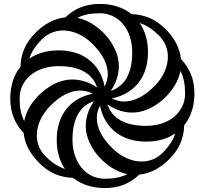

<svg xmlns="http://www.w3.org/2000/svg" viewBox="-20 -746 1040 975"><path d="M820.8 -598.1Q856 -563 875.5 -524.7Q895 -486.3 898.9 -446.3Q932.6 -411.1 950 -367.9Q967.3 -324.7 967.3 -272Q967.3 -222.7 953.9 -181.9Q940.4 -141.1 915.5 -109.9Q914.1 -61 895.8 -18.1Q877.4 24.9 839.4 62.5Q804.2 97.7 765.9 117.2Q727.5 136.7 687.5 140.6Q652.3 174.3 609.4 191.7Q566.4 209 513.2 209Q463.9 209 423.1 195.6Q382.3 182.1 351.1 157.2Q301.8 155.8 259 137.5Q216.3 119.1 178.7 81.1Q143.6 45.9 123.8 7.8Q104 -30.3 100.1 -70.8Q66.4 -106 49.3 -149.2Q32.2 -192.4 32.2 -245.1Q32.2 -294.4 45.4 -335.2Q58.6 -376 84 -406.7Q85 -455.6 103.5 -498.5Q122.1 -541.5 160.2 -579.6Q194.8 -614.3 233.2 -634Q271.5 -653.8 312 -657.7Q381.8 -726.1 486.3 -726.1Q535.6 -726.1 576.4 -712.6Q617.2 -699.2 647.9 -674.3Q696.8 -672.9 740 -654.5Q783.2 -636.2 820.8 -598.1ZM806.2 29.8Q854.5 -19 870.1 -68.4Q840.3 -47.9 803.2 -37.4Q766.1 -26.9 721.7 -26.9Q677.7 -26.9 638.9 -38.3Q600.1 -49.8 569.6 -73Q539.1 -96.2 517.8 -130.4Q496.6 -164.6 487.8 -210Q471.7 -179.2 471.7 -146Q471.7 -109.4 491 -71.3Q510.3 -33.2 549.8 5.9Q584 39.6 622.6 56.9Q661.1 74.2 698.7 74.2Q728.5 74.2 755.9 63.5Q783.2 52.7 806.2 29.8ZM211.4 47.9Q236.3 72.8 260.3 88.1Q284.2 103.5 309.6 111.8Q289.1 82 278.6 44.9Q268.1 7.8 268.1 -36.6Q268.1 -80.6 279.5 -119.1Q291 -157.7 314.2 -188.5Q337.4 -219.2 371.6 -240.2Q405.8 -261.2 451.2 -270Q420.4 -286.1 386.7 -286.1Q350.1 -286.1 312 -266.8Q273.9 -247.6 235.4 -208.5Q201.7 -174.3 184.3 -135.7Q167 -97.2 167 -59.1Q167 -29.8 177.7 -2.4Q188.5 24.9 211.4 47.9ZM193.4 -546.9Q168.5 -522 152.8 -498Q137.2 -474.1 128.9 -448.2Q158.7 -468.8 196 -479.5Q233.4 -490.2 277.8 -490.2Q321.8 -490.2 360.4 -478.8Q398.9 -467.3 429.7 -444.1Q460.4 -420.9 481.4 -386.5Q502.4 -352.1 511.2 -306.6Q527.3 -337.4 527.3 -370.6Q527.3 -407.2 508.1 -445.6Q488.8 -483.9 449.7 -522.9Q416 -556.6 377.2 -574Q338.4 -591.3 300.3 -591.3Q271 -591.3 243.7 -580.3Q216.3 -569.3 193.4 -546.9ZM788.1 -564.9Q763.2 -589.4 739.3 -605Q715.3 -620.6 689.5 -628.9Q710 -599.1 720.7 -562Q731.4 -524.9 731.4 -480.5Q731.4 -436.5 720 -397.7Q708.5 -358.9 685.3 -328.4Q662.1 -297.9 627.7 -276.6Q593.3 -255.4 547.9 -246.6Q578.6 -230.5 611.3 -230.5Q647.9 -230.5 686.5 -249.8Q725.1 -269 764.2 -308.6Q797.9 -342.3 815.2 -381.1Q832.5 -419.9 832.5 -457.5Q832.5 -487.3 821.5 -514.6Q810.5 -542 788.1 -564.9ZM486.3 -678.7Q452.1 -678.7 424.3 -673.1Q396.5 -667.5 372.6 -655.3Q412.1 -647.5 450 -623.8Q487.8 -600.1 517.6 -566.4Q547.4 -532.7 565.4 -492.4Q583.5 -452.1 583.5 -410.6Q583.5 -379.4 573.7 -347.7Q564 -315.9 542.5 -284.7Q595.7 -301.8 623.5 -351.1Q651.4 -400.4 651.4 -480.5Q651.4 -523.4 639.4 -559.8Q627.4 -596.2 605.7 -622.6Q584 -648.9 553.7 -663.8Q523.4 -678.7 486.3 -678.7ZM919.9 -272Q919.9 -305.7 914.3 -333.7Q908.7 -361.8 896.5 -385.7Q891.1 -359.4 878.7 -333.3Q866.2 -307.1 848.1 -283.7Q830.1 -260.3 807.4 -240.2Q784.7 -220.2 759.3 -205.6Q733.9 -190.9 706.5 -182.6Q679.2 -174.3 651.9 -174.3Q620.6 -174.3 588.9 -184.3Q557.1 -194.3 525.9 -215.8Q543 -162.6 592.3 -134.8Q641.6 -106.9 721.7 -106.9Q764.6 -106.9 801 -118.9Q837.4 -130.9 863.8 -152.6Q890.1 -174.3 905 -204.6Q919.9 -234.9 919.9 -272ZM79.6 -245.1Q79.6 -210.9 85.2 -183.1Q90.8 -155.3 103 -131.3Q107.9 -157.2 120.1 -183.1Q132.3 -209 150.4 -232.4Q168.5 -255.9 191.2 -275.9Q213.9 -295.9 239.3 -310.8Q264.6 -325.7 292.2 -334Q319.8 -342.3 347.2 -342.3Q378.4 -342.3 410.2 -332.5Q441.9 -322.8 473.1 -301.3Q456.5 -354.5 407 -382.3Q357.4 -410.2 277.8 -410.2Q234.9 -410.2 198.5 -398.2Q162.1 -386.2 135.7 -364.5Q109.4 -342.8 94.5 -312.5Q79.6 -282.2 79.6 -245.1ZM513.2 161.6Q546.9 161.6 575 156Q603 150.4 627 138.2Q600.6 132.8 574.5 120.4Q548.3 107.9 524.9 89.8Q501.5 71.8 481.4 49.3Q461.4 26.9 446.8 1.5Q432.1 -23.9 423.8 -51.3Q415.5 -78.6 415.5 -106Q415.5 -137.2 425.5 -168.9Q435.5 -200.7 457 -231.9Q403.8 -215.3 376 -165.8Q348.1 -116.2 348.1 -36.6Q348.1 6.3 360.1 42.7Q372.1 79.1 393.8 105.5Q415.5 131.8 445.8 146.7Q476.1 161.6 513.2 161.6Z"/></svg>

Font: Arian Grqi
Style: Regular
Weight: 400
Designer: Ruben Hakobyan (Tarumian)
Foundry: Ruben Hakobyan (Tarumian)
Version: Version 1.003